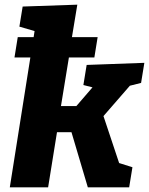

<svg xmlns="http://www.w3.org/2000/svg" viewBox="-20 -802 638 822"><path d="M22 0 110 -556H42L56 -643H124L128 -669L63 -688L77 -774L311 -782L288 -643H398L384 -556H275L241 -348H307L376 -428L337 -438L351 -524L598 -533L584 -447L536 -435L423 -305L490 -104L547 -86L533 0H356L286 -236H224L186 0Z"/></svg>

Font: Bitter ExtraBold
Style: Italic
Weight: 800
Italic angle: -9°
Designer: Sol Matas, and Bitter project Authors
Foundry: Sol Matas
Version: Version 2.001